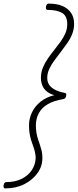

<svg xmlns="http://www.w3.org/2000/svg" viewBox="-42 -970 431 1065"><path d="M-13 75Q-20 75 -21.5 69.5Q-23 64 -22 57Q-20 48 -16.5 44Q-13 40 -6 40Q40 40 76 23Q112 6 133.5 -25Q155 -56 156 -96Q155 -113 151.5 -128Q148 -143 142.5 -158Q137 -173 131.5 -190Q126 -207 122.5 -227.5Q119 -248 119 -275Q119 -312 135 -346Q151 -380 182.5 -405.5Q214 -431 259 -442Q232 -450 215.5 -464.5Q199 -479 192 -498Q185 -517 185 -538Q185 -568 195.5 -594Q206 -620 222.5 -644Q239 -668 257.5 -691Q276 -714 293 -737.5Q310 -761 320.5 -785Q331 -809 331 -836Q331 -881 303 -898Q275 -915 223 -915Q216 -915 214 -920.5Q212 -926 213 -933Q215 -942 218.5 -946Q222 -950 228 -950Q274 -950 305 -936.5Q336 -923 352.5 -898Q369 -873 369 -837Q369 -808 358.5 -781.5Q348 -755 330.5 -730Q313 -705 294.5 -681Q276 -657 259 -634Q242 -611 231 -587Q220 -563 220 -538Q220 -516 230.5 -500Q241 -484 262.5 -472.5Q284 -461 316 -455Q321 -454 324 -451Q327 -448 325 -438Q323 -428 318.5 -424.5Q314 -421 308 -420Q258 -412 224.5 -393Q191 -374 174 -343.5Q157 -313 157 -275Q157 -251 160.5 -231.5Q164 -212 169.5 -196Q175 -180 180 -165Q185 -150 189 -133.5Q193 -117 193 -96Q194 -49 166.5 -10.5Q139 28 93 51.5Q47 75 -13 75Z"/></svg>

Font: Playwrite IS Thin
Style: Regular
Weight: 250
Designer: Veronika Burian, José Scaglione
Foundry: TypeTogether
Version: Version 1.002